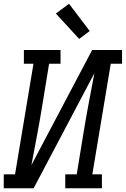

<svg xmlns="http://www.w3.org/2000/svg" viewBox="-30 -1001 669 1021"><path d="M-10 0V-74H50L148 -662H97V-735H292V-662H231L195 -441Q182 -361 167 -281.5Q152 -202 137 -123L460 -735H619V-662H559L461 -74H512V0H317V-74H378L414 -294Q427 -374 442 -453.5Q457 -533 472 -612L149 0ZM391 -794 267 -929 337 -981 447 -836Z"/></svg>

Font: Iosevka Slab Extended Oblique
Style: Regular
Weight: 400
Width: 7
Italic angle: -9°
Monospace: yes
Designer: Belleve Invis
Foundry: Belleve Invis
Version: Version 11.1.0; ttfautohint (v1.8.3)